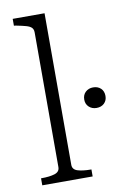

<svg xmlns="http://www.w3.org/2000/svg" viewBox="-84 -787 542 837"><g transform="rotate(-10 186.5 -368.5)"><path d="M174 -737V-66Q174 -45 196.5 -38Q219 -31 255 -31H257V0H34V-31H36Q72 -31 94.5 -38Q117 -45 117 -66V-662Q117 -676 109.5 -683.5Q102 -691 86 -695.5Q70 -700 45 -705L33 -707V-737ZM326 -291Q306 -291 292.5 -303.5Q279 -316 279 -336Q279 -357 292.5 -369.5Q306 -382 326 -382Q347 -382 360 -369.5Q373 -357 373 -336Q373 -316 360 -303.5Q347 -291 326 -291Z"/></g></svg>

Font: Roboto Serif 36pt ExtraLight
Style: Regular
Weight: 250
Designer: Greg Gazdowicz
Foundry: Commercial Type
Version: Version 1.008